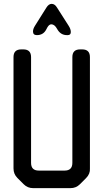

<svg xmlns="http://www.w3.org/2000/svg" viewBox="-20 -967 536 995"><path d="M103 -12Q123 8 152 8H345Q374 8 394 -12L426 -44Q448 -66 446 -94V-671Q446 -711 406 -711H395Q355 -711 355 -671V-123Q355 -83 315 -83H181Q141 -83 141 -123V-671Q141 -711 101 -711H90Q50 -711 50 -671V-94Q50 -65 70 -45ZM151 -804Q151 -785 171 -785Q204 -785 219 -813L226 -826Q235 -841 246 -841Q263 -841 276 -817L279 -812Q296 -785 327 -785H331Q347 -785 347 -801Q347 -816 336 -833L276 -927Q264 -947 248 -947Q232 -947 220 -927L161 -833Q151 -817 151 -804Z"/></svg>

Font: WDXL Lubrifont SC
Style: Regular
Weight: 400
Designer: [WDXL Lubrifont] Copyright 2020-2022 (c) NightFurySL2001, Skr-ZERO; [ZCOOL QingKe HuangYou] Copyright 2018-2022 (c) The 
Version: Version 2.001;hotconv 1.1.1;makeotfexe 2.6.0